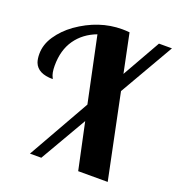

<svg xmlns="http://www.w3.org/2000/svg" viewBox="-135 -860 896 970"><g transform="rotate(20 313.0 -375.0)"><path d="M393.1 0 339.8 -250 194.8 0H133.8L321.8 -332L248 -683.1Q177.7 -656.7 138.4 -600.6Q99.1 -544.4 99.1 -460.9Q99.1 -420.4 110.4 -399.9Q112.8 -396 112.8 -393.1Q32.7 -393.1 12.7 -444.3Q5.9 -462.9 5.9 -490.2Q5.9 -540.5 37.4 -587.2Q68.8 -633.8 118.7 -669.9Q232.4 -750 356.9 -750Q377.4 -750 397 -748L439.9 -540L556.2 -745.1H626L458 -454.1L551.8 0Z"/></g></svg>

Font: UVF Lobster12
Style: Regular
Weight: 400
Designer: Pablo Impallari
Foundry: Pablo Impallari. www.impallari.com
Version: Version 1.004